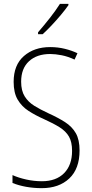

<svg xmlns="http://www.w3.org/2000/svg" viewBox="-20 -969 479 999"><path d="M394 -186Q394 -91 340.5 -40.5Q287 10 197 10Q155 10 116 3Q77 -4 45 -17V-58Q76 -44 116.5 -35Q157 -26 198 -26Q272 -26 313.5 -68Q355 -110 355 -184Q355 -230 339 -258Q323 -286 290.5 -306.5Q258 -327 209 -349Q164 -369 128.5 -392Q93 -415 72 -450.5Q51 -486 51 -543Q51 -631 104.5 -677.5Q158 -724 241 -724Q281 -724 317.5 -715Q354 -706 383 -692L368 -659Q334 -675 301 -681.5Q268 -688 241 -688Q172 -688 131 -650.5Q90 -613 90 -544Q90 -497 108.5 -467.5Q127 -438 158.5 -418.5Q190 -399 231 -380Q282 -357 318.5 -333.5Q355 -310 374.5 -276Q394 -242 394 -186ZM336 -942Q320 -919 296.5 -891Q273 -863 248 -836.5Q223 -810 202 -791H178V-801Q210 -838 239.5 -875.5Q269 -913 292 -949H336Z"/></svg>

Font: Noto Sans Thai Cond ExtLt
Style: Regular
Weight: 200
Width: 3
Designer: Monotype Design Team
Foundry: Monotype Imaging Inc.
Version: Version 2.002; ttfautohint (v1.8.4.7-5d5b)